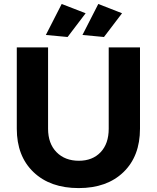

<svg xmlns="http://www.w3.org/2000/svg" viewBox="-20 -940 793 971"><path d="M292 -919.9 413.1 -873 321.8 -752.9 211.9 -763.2ZM477.1 -919.9 597.2 -873 505.9 -752.9 397 -763.2ZM223.1 -289.1Q223.1 -213.9 265.9 -170.4Q308.6 -127 378.9 -127Q447.8 -127 488.8 -170.2Q529.8 -213.4 529.8 -289.1V-700.2H688V-289.1Q688 -150.4 604.5 -69.6Q521 11.2 377.9 11.2Q233.9 11.2 149.4 -69.6Q64.9 -150.4 64.9 -289.1V-700.2H223.1Z"/></svg>

Font: Montserrat arm SemiBold
Style: Regular
Weight: 600
Designer: Julieta Ulanovsky
Foundry: Julieta Ulanovsky
Version: Version 6.000;PS 006.000;hotconv 1.0.88;makeotf.lib2.5.64775